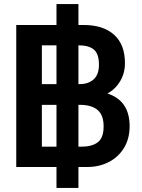

<svg xmlns="http://www.w3.org/2000/svg" viewBox="-20 -822 698 945"><path d="M258 0H60V-699H258V-802H366V-699H392Q488 -699 541.5 -651Q595 -603 595 -511Q595 -462 571.5 -422.5Q548 -383 509 -362Q618 -326 618 -201Q618 -139 590 -93.5Q562 -48 514.5 -24Q467 0 409 0H366V103H258ZM258 -408V-599H186V-408ZM372 -408Q415 -408 441 -431.5Q467 -455 467 -503Q467 -558 441.5 -578.5Q416 -599 366 -599V-408ZM258 -100V-306H186V-100ZM380 -100Q433 -100 461.5 -122Q490 -144 490 -200Q490 -256 460 -281Q430 -306 373 -306H366V-100Z"/></svg>

Font: Prompt Medium
Style: Regular
Weight: 500
Designer: Katatrad Team
Foundry: CadsonDemak
Version: Version 1.000